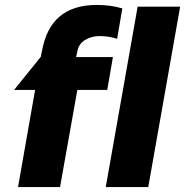

<svg xmlns="http://www.w3.org/2000/svg" viewBox="-20 -757 749 777"><path d="M371 -737Q183 -737 150 -551L145 -527L37 -393H122L53 0H223L293 -393H414L437 -526H288L293 -549Q298 -579 324 -595Q350 -611 383 -611Q421 -611 454 -600L475 -723Q428 -737 371 -737ZM709 -730H537L408 0H580Z"/></svg>

Font: Geom ExtraBold
Style: Bold Italic
Weight: 800
Italic angle: -10°
Version: Version 1.102